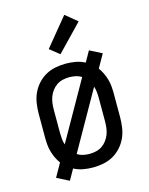

<svg xmlns="http://www.w3.org/2000/svg" viewBox="-120 -840 741 958"><g transform="rotate(-15 250.0 -361.5)"><path d="M120 42 57 10 96 -59Q85 -74 77 -91Q69 -108 64 -126Q59 -144 57.5 -162.5Q56 -181 56 -200V-320Q56 -347 60 -374Q64 -401 75 -425.5Q86 -450 104.5 -470.5Q123 -491 146 -504Q169 -517 196 -522.5Q223 -528 250 -528Q276 -528 301 -523.5Q326 -519 349 -507L380 -562L443 -530L404 -461Q415 -446 423 -429Q431 -412 436 -394Q441 -376 442.5 -357.5Q444 -339 444 -320V-200Q444 -173 440 -146Q436 -119 425 -94.5Q414 -70 395.5 -49.5Q377 -29 354 -16Q331 -3 304 2.5Q277 8 250 8Q224 8 199 3.5Q174 -1 151 -13ZM142 -140 313 -442Q299 -451 282.5 -454.5Q266 -458 250 -458Q233 -458 216 -454Q199 -450 185 -440.5Q171 -431 160.5 -417Q150 -403 144 -387Q138 -371 136 -354Q134 -337 134 -320V-200Q134 -185 135.5 -169.5Q137 -154 142 -140ZM250 -62Q267 -62 284 -66Q301 -70 315 -79.5Q329 -89 339.5 -103Q350 -117 356 -133Q362 -149 364 -166Q366 -183 366 -200V-320Q366 -335 364.5 -350.5Q363 -366 358 -380L187 -78Q201 -69 217.5 -65.5Q234 -62 250 -62ZM238 -580 188 -620 307 -765 368 -715Z"/></g></svg>

Font: Iosevka Curly
Style: Regular
Weight: 400
Monospace: yes
Designer: Belleve Invis
Foundry: Belleve Invis
Version: Version 22.1.2; ttfautohint (v1.8.4)